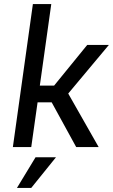

<svg xmlns="http://www.w3.org/2000/svg" viewBox="-20 -720 553 940"><path d="M233 -219H164L133 0H43L141 -700H231L175 -301H245L407 -500H513L314 -262L463 0H353ZM154 50H254L133 200H63Z"/></svg>

Font: Retni Sans Medium
Style: Italic
Weight: 500
Italic angle: -8°
Designer: Vitaly Kuzmin
Foundry: ParaType Ltd.
Version: Version 1.00;June 10, 2019;FontCreator 11.5.0.2425 64-bit; t